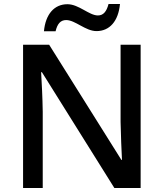

<svg xmlns="http://www.w3.org/2000/svg" viewBox="-20 -937 816 957"><path d="M199 -781H257C266 -819 282 -837 310 -837C355 -837 406 -782 461 -782C526 -782 570 -831 578 -917H521C511 -879 495 -860 468 -860C424 -860 373 -916 316 -916C251 -916 207 -867 199 -781ZM681 0V-714H581V-330C582 -265 586 -182 588 -140H585L225 -714H95V0H193V-380C192 -452 188 -524 185 -577H189L550 0Z"/></svg>

Font: Noto Sans Arabic UI Md
Style: Regular
Weight: 500
Designer: Monotype Design Team, Nadine Chahine and Nizar Qandah
Foundry: Monotype Imaging Inc.
Version: Version 2.010